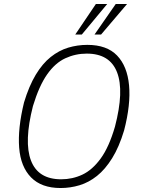

<svg xmlns="http://www.w3.org/2000/svg" viewBox="-20 -939 710 967"><path d="M285 8Q189 8 136.5 -45.5Q84 -99 76.5 -195.5Q69 -292 101 -423Q126 -506 160 -562.5Q194 -619 235.5 -652Q277 -685 323.5 -699Q370 -713 420 -713Q518 -713 569.5 -659.5Q621 -606 630 -509.5Q639 -413 605 -282Q580 -199 545 -142.5Q510 -86 468.5 -53Q427 -20 380.5 -6Q334 8 285 8ZM288 -36Q345 -36 395 -59.5Q445 -83 487 -140.5Q529 -198 559 -301Q606 -481 569.5 -575Q533 -669 417 -669Q360 -669 309 -645.5Q258 -622 217.5 -564.5Q177 -507 146 -405Q100 -225 136 -130.5Q172 -36 288 -36ZM359 -765 463 -919H520L392 -765ZM456 -765 563 -919H620L489 -765Z"/></svg>

Font: Nunito Sans 7pt Condensed ExtraLight
Style: Italic
Weight: 250
Width: 3
Italic angle: -9°
Designer: Vernon Adams
Foundry: Vernon Adams
Version: Version 3.101;gftools[0.9.27]